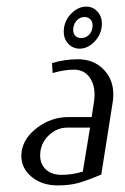

<svg xmlns="http://www.w3.org/2000/svg" viewBox="-20 -564 381 584"><path d="M44.9 -90.3Q44.9 -95.2 45.9 -104Q52.7 -146 95 -177Q137.2 -208 189 -208H258.8L266.1 -255.9Q267.6 -266.1 267.6 -275.9Q267.6 -309.1 251 -330.6Q234.4 -352.1 205.1 -352.1Q174.8 -352.1 140.1 -341.8L138.2 -372.1Q177.2 -383.8 216.8 -383.8Q264.2 -383.8 294.4 -353.5Q324.7 -323.2 324.7 -276.9Q324.7 -266.1 323.2 -255.9L288.1 -33.2Q244.6 -14.6 217.5 -7.3Q190.4 0 155.8 0Q107.9 0 76.4 -25.9Q44.9 -51.8 44.9 -90.3ZM102.1 -91.8Q102.1 -64.9 119.4 -48.6Q136.7 -32.2 168 -32.2Q199.2 -32.2 231.9 -42L253.9 -175.8H184.1Q154.8 -175.8 131.1 -154.8Q107.4 -133.8 103 -104Q102.1 -96.2 102.1 -91.8ZM173.8 -468.3Q173.8 -472.2 174.8 -480Q179.2 -506.3 199.2 -525.1Q219.2 -543.9 242.2 -543.9Q262.7 -543.9 276.4 -528.8Q290 -513.7 290 -491.2Q290 -487.8 289.1 -480Q284.7 -453.6 264.9 -434.8Q245.1 -416 222.2 -416Q201.7 -416 187.7 -430.9Q173.8 -445.8 173.8 -468.3ZM202.6 -473.6Q202.6 -461.9 209.2 -455.1Q215.8 -448.2 227.1 -448.2Q239.7 -448.2 249.5 -457Q259.3 -465.8 261.2 -480Q261.7 -482.4 261.7 -486.3Q261.7 -498 254.9 -505.1Q248 -512.2 236.8 -512.2Q224.1 -512.2 214.8 -503.2Q205.6 -494.1 203.1 -480Q202.6 -477.5 202.6 -473.6Z"/></svg>

Font: Gawaa
Style: Italic
Weight: 400
Designer: T. Christopher White
Version: Version 1.0